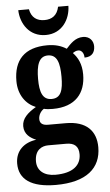

<svg xmlns="http://www.w3.org/2000/svg" viewBox="-64 -799 617 1076"><g transform="rotate(-5 244.5 -261.0)"><path d="M223 -606C315 -606 362 -683 363 -758H305C295 -710 265 -690 223 -690C181 -690 150 -710 141 -758H81C83 -683 130 -606 223 -606ZM206 236C379 236 461 163 461 46C461 -45 408 -104 291 -104H191C163 -104 145 -114 145 -140C145 -165 161 -186 176 -195C187 -191 213 -190 226 -190C354 -190 412 -263 412 -368C412 -428 391 -465 365 -492C374 -498 383 -504 397 -504C412 -504 428 -489 428 -461C472 -461 487 -488 487 -520C487 -550 467 -577 429 -577C385 -577 357 -545 333 -519C305 -537 271 -548 226 -548C96 -548 36 -480 36 -363C36 -285 77 -231 132 -209C85 -181 52 -151 52 -108C52 -62 86 -39 118 -26C49 -17 0 26 0 98C0 187 68 236 206 236ZM224 -246C173 -246 158 -291 158 -364C158 -441 173 -491 224 -491C276 -491 290 -443 290 -365C290 -290 277 -246 224 -246ZM208 179C145 179 106 147 106 95C106 29 148 11 182 11H284C330 11 353 32 353 76C353 137 308 179 208 179Z"/></g></svg>

Font: Noto Serif Devanagari Condensed
Style: Bold
Weight: 700
Width: 3
Designer: Universal Thirst, Indian Type Foundry and the Monotype Design Team
Foundry: Monotype Imaging Inc.
Version: Version 2.004